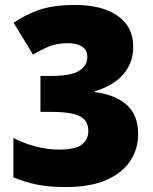

<svg xmlns="http://www.w3.org/2000/svg" viewBox="-20 -744 618 774"><path d="M244 10Q177 10 128.5 0Q80 -10 34 -29V-188Q80 -164 128 -152.5Q176 -141 216 -141Q285 -141 310.5 -161.5Q336 -182 336 -216Q336 -241 323.5 -258Q311 -275 278.5 -284Q246 -293 186 -293H143V-438H187Q267 -438 299.5 -459Q332 -480 332 -514Q332 -543 310.5 -556.5Q289 -570 253 -570Q206 -570 168 -552.5Q130 -535 113 -524L35 -652Q79 -683 136 -703.5Q193 -724 283 -724Q392 -724 454.5 -680Q517 -636 517 -557Q517 -508 496 -471.5Q475 -435 439.5 -411.5Q404 -388 362 -376V-373Q446 -362 491.5 -320.5Q537 -279 537 -204Q537 -145 506 -96.5Q475 -48 410 -19Q345 10 244 10Z"/></svg>

Font: Noto Sans Oriya Blk
Style: Regular
Weight: 900
Designer: Amélie Bonet and Sol Matas
Foundry: Google LLC
Version: Version 2.006; ttfautohint (v1.8.4.7-5d5b)